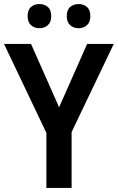

<svg xmlns="http://www.w3.org/2000/svg" viewBox="-20 -932 584 952"><path d="M273 -400 412 -714H544L335 -277V0H210V-273L0 -714H134ZM117 -852Q117 -883 134 -897.5Q151 -912 175 -912Q200 -912 217 -897.5Q234 -883 234 -852Q234 -822 217 -807Q200 -792 175 -792Q151 -792 134 -807Q117 -822 117 -852ZM311 -852Q311 -883 328 -897.5Q345 -912 370 -912Q394 -912 411 -897.5Q428 -883 428 -852Q428 -822 411 -807Q394 -792 370 -792Q345 -792 328 -807Q311 -822 311 -852Z"/></svg>

Font: Noto Sans Khmer UI SemiCondensed SemiBold
Style: Regular
Weight: 600
Width: 4
Designer: Danh Hong and the Monotype Design Team
Foundry: Monotype Imaging Inc.
Version: Version 2.002; ttfautohint (v1.8.4.7-5d5b)